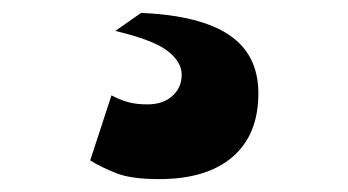

<svg xmlns="http://www.w3.org/2000/svg" viewBox="-20 -63 540 298"><path d="M159 -15 199 -43Q291 -39 336 -8.5Q381 22 381 82Q381 146 341 180.5Q301 215 227 215Q184 215 161 206Q138 197 120 186L153 85Q164 91 177 95Q190 99 209 99Q233 99 247.5 86Q262 73 262 53Q262 33 240 16Q218 -1 159 -15Z"/></svg>

Font: Prodigy Sans Black
Style: Regular
Weight: 900
Designer: Wei Huang
Foundry: Wei Huang
Version: Version 1.003; ttfautohint (v1.8.3)